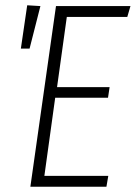

<svg xmlns="http://www.w3.org/2000/svg" viewBox="-20 -707 514 727"><path d="M474 -684 462 -643H233L196 -377H395L389 -337H189L148 -41H390L383 0H95L192 -684ZM83 -687 133 -684 92 -523H59Z"/></svg>

Font: Fira Sans Extra Condensed ExtraLight
Style: Italic
Weight: 275
Width: 3
Italic angle: -8°
Designer: Carrois Corporate & Edenspiekermann AG
Foundry: Carrois Corporate GbR & Edenspiekermann AG
Version: Version 4.203